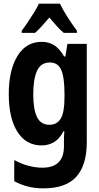

<svg xmlns="http://www.w3.org/2000/svg" viewBox="-20 -786 540 1051"><path d="M219 245Q172 245 134 235.5Q96 226 58 206V90Q100 113 139.5 122.5Q179 132 211 132Q330 132 330 15V-6Q330 -39 332 -68H328Q305 -25 275 -7.5Q245 10 208 10Q122 10 75 -65Q28 -140 28 -271Q28 -402 75.5 -479.5Q123 -557 208 -557Q247 -557 276.5 -538.5Q306 -520 331 -477H338L349 -546H455V-6Q455 117 398 181Q341 245 219 245ZM251 -103Q292 -103 312.5 -137Q333 -171 333 -254V-272Q333 -364 315 -404Q297 -444 253 -444Q204 -444 183 -399Q162 -354 162 -269Q162 -188 182.5 -145.5Q203 -103 251 -103ZM99 -618Q115 -639 133 -666Q151 -693 167.5 -719.5Q184 -746 193 -766H308Q324 -733 349 -693.5Q374 -654 401 -618V-606H329Q310 -622 291 -643Q272 -664 250 -690Q228 -664 208 -642Q188 -620 172 -606H99Z"/></svg>

Font: Noto Sans Mono ExtraCondensed
Style: Bold
Weight: 700
Width: 2
Designer: Monotype Design Team
Foundry: Monotype Imaging Inc.
Version: Version 2.014